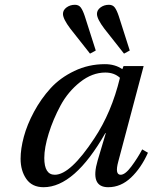

<svg xmlns="http://www.w3.org/2000/svg" viewBox="-20 -770 638 802"><path d="M385 -712Q385 -728 400 -739Q415 -750 435 -750Q451 -750 459.5 -738.5Q468 -727 476 -703L522 -559L498 -546L416 -650Q385 -691 385 -712ZM243 -712Q243 -728 258 -739Q273 -750 293 -750Q309 -750 317.5 -738.5Q326 -727 334 -703L380 -559L356 -546L274 -650Q243 -691 243 -712ZM66 -107Q66 -148 79.5 -198.5Q93 -249 122 -303Q151 -357 191 -401Q231 -445 290.5 -473.5Q350 -502 418 -502Q461 -502 491 -481L496 -494H580L474 -95Q459 -40 484 -40Q503 -40 529 -75Q555 -110 574 -146L598 -132Q570 -69 527.5 -28.5Q485 12 432 12Q355 12 388 -100L422 -214H420Q291 12 162 12Q114 12 90 -22.5Q66 -57 66 -107ZM165 -110Q165 -40 209 -40Q274 -40 374 -192Q446 -300 481 -445Q457 -467 420 -467Q365 -467 314.5 -427Q264 -387 233 -329.5Q202 -272 183.5 -212.5Q165 -153 165 -110Z"/></svg>

Font: Lingua Franca
Style: Italic
Weight: 400
Italic angle: -13°
Version: Version 1.19